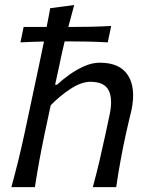

<svg xmlns="http://www.w3.org/2000/svg" viewBox="-20 -764 616 784"><path d="M26.5 0Q41.5 -55 54.2 -106.5Q67 -158 80 -218.5L138.5 -493.5Q144 -519.5 149.2 -544.8Q154.5 -570 159.5 -594.5Q136.5 -594 112.5 -593.2Q88.5 -592.5 63.5 -591L76.5 -654H170.5Q174.5 -673.5 178 -692.5Q181.5 -711.5 185 -730.5L283 -743.5Q270.5 -698 259 -654H276.5Q310.5 -654 350.8 -654.8Q391 -655.5 434 -658L420 -591Q377 -593.5 337.8 -594.2Q298.5 -595 264 -595H244Q232 -545.5 221.5 -493.5L205 -418H213Q234 -438 263 -458.8Q292 -479.5 324.2 -493.8Q356.5 -508 387.5 -508Q469.5 -508 502.5 -456.5Q535.5 -405 517 -315Q512.5 -294.5 506.5 -271Q500.5 -247.5 494.5 -219Q481 -157 471.8 -106Q462.5 -55 454.5 0H359Q374 -55 386 -106Q398 -157 410.5 -215.5L427 -292.5Q441.5 -359 424 -394.5Q406.5 -430 349 -430Q312 -430 267.5 -400.8Q223 -371.5 187 -334L161.5 -214.5Q149.5 -156.5 140.2 -105.8Q131 -55 122.5 0Z"/></svg>

Font: Commissioner Flair
Style: Italic
Weight: 400
Italic angle: -12°
Designer: Kostas Bartsokas
Foundry: Kostas Bartsokas
Version: Version 1.000; ttfautohint (v1.8.3)